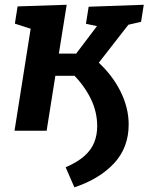

<svg xmlns="http://www.w3.org/2000/svg" viewBox="-20 -559 635 821"><path d="M291.8 -242.4 308.9 -235H195L219.7 -253.6L179.4 0H42.1L121.8 -503.7L170.8 -417L43.6 -457.9L55.2 -531.6L265.2 -538.6L228.6 -310.5L209.6 -329.7H336.6L294.1 -314.5L403.5 -459L411.6 -443.8L347.5 -457.3L359.1 -530.2L594.8 -538.6L583.2 -465.7L500.5 -446.6L540.9 -468.6L392.6 -278.1L393.4 -299.3Q459.4 -240 494.8 -169.1Q530.2 -98.2 530.2 -27Q530.2 72.2 467.8 139.2Q405.5 206.2 298.1 242.1L260.7 156.2Q312.2 133.9 341.3 107.7Q370.5 81.5 383 49.8Q395.6 18 395.6 -19.1Q395.6 -80.8 368.3 -136.5Q341.1 -192.1 291.8 -242.4Z"/></svg>

Font: Bitter Thin
Style: Italic
Weight: 100
Italic angle: -9°
Designer: Sol Matas, and Bitter project Authors
Foundry: Sol Matas
Version: Version 2.002